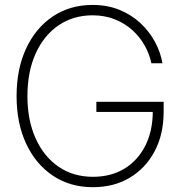

<svg xmlns="http://www.w3.org/2000/svg" viewBox="-20 -757 745 786"><path d="M360.4 9.3Q267.1 9.3 196.8 -37.6Q126.5 -84.5 87.2 -168.5Q47.9 -252.4 47.9 -363.3Q47.9 -475.1 87.2 -559.1Q126.5 -643.1 196.5 -689.9Q266.6 -736.8 358.9 -736.8Q420.4 -736.8 470 -716.3Q519.5 -695.8 555.9 -661.4Q592.3 -627 615 -584.5Q637.7 -542 645 -498H599.6Q592.3 -534.7 572.8 -569.8Q553.2 -605 522.5 -633.1Q491.7 -661.1 450.4 -677.7Q409.2 -694.3 358.9 -694.3Q279.8 -694.3 219.5 -653.1Q159.2 -611.8 125.7 -537.4Q92.3 -462.9 92.3 -363.3Q92.3 -265.1 125.7 -190.7Q159.2 -116.2 219.5 -74.7Q279.8 -33.2 360.4 -33.2Q434.1 -33.2 489 -66.4Q543.9 -99.6 574.7 -160.2Q605.5 -220.7 605.5 -302.7L621.6 -298.8H374.5V-340.3H649.9V-299.3Q649.9 -207 613 -137.7Q576.2 -68.4 511.2 -29.5Q446.3 9.3 360.4 9.3Z"/></svg>

Font: Inter 28pt ExtraLight
Style: Regular
Weight: 250
Designer: Rasmus Andersson
Foundry: rsms
Version: Version 4.001;git-66647c0bb